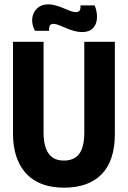

<svg xmlns="http://www.w3.org/2000/svg" viewBox="-20 -853 591 886"><path d="M276 13Q226 13 187.5 1Q149 -11 121.5 -33Q94 -55 76 -85.5Q58 -116 49 -153.5Q40 -191 40 -235V-660H181V-242Q181 -197 192 -168Q203 -139 223.5 -125.5Q244 -112 275 -112Q306 -112 327 -125.5Q348 -139 358.5 -167.5Q369 -196 369 -242V-660H510V-235Q510 -112 449.5 -49.5Q389 13 276 13ZM359 -705Q340 -705 321 -710.5Q302 -716 284.5 -723.5Q267 -731 252 -737Q237 -743 227 -743Q213 -743 209 -733Q205 -723 207 -711H141Q125 -743 129 -770.5Q133 -798 152.5 -815.5Q172 -833 203 -833Q220 -833 238.5 -827.5Q257 -822 273.5 -815Q290 -808 304.5 -802.5Q319 -797 330 -797Q345 -797 349 -807Q353 -817 351 -828H417Q429 -798 427.5 -769.5Q426 -741 409 -723Q392 -705 359 -705Z"/></svg>

Font: Bricolage Grotesque 72pt SemiCondensed
Style: Bold
Weight: 700
Width: 4
Designer: Mathieu Triay
Foundry: Atelier Triay
Version: Version 1.001;gftools[0.9.33.dev8+g029e19f]